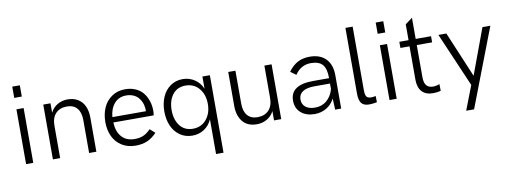

<svg xmlns="http://www.w3.org/2000/svg" viewBox="-68 -1082 4461 1683"><g transform="rotate(-10 2162.0 -240.5)"><path d="M85.9 -589.8V-689.9H153.3V-589.8ZM87.4 0V-487.8H151.4V0Z M326.2 0V-487.8H390.6V-404.8Q413.1 -448.7 453.6 -472.2Q494.1 -495.6 543.5 -495.6Q598.6 -495.6 637.2 -470.7Q675.8 -445.8 693.8 -404.5Q711.9 -363.3 712.9 -309.1V0H648.4V-293.9Q648.4 -361.3 617.2 -398.4Q585.9 -435.5 526.4 -435.5Q463.4 -435.5 427 -397.2Q390.6 -358.9 390.6 -288.6V0Z M1063 7.3Q991.7 7.3 939.5 -25.9Q887.2 -59.1 861.3 -115Q835.4 -170.9 835.4 -241.7Q835.4 -311.5 860.1 -368.4Q884.8 -425.3 935.5 -460.4Q986.3 -495.6 1055.2 -495.6Q1101.1 -495.6 1138.2 -481.2Q1175.3 -466.8 1198.7 -444.1Q1222.2 -421.4 1237.8 -391.1Q1253.4 -360.8 1260 -330.8Q1266.6 -300.8 1266.6 -270Q1266.6 -239.3 1263.2 -226.6H903.8Q907.7 -144 949.2 -97.7Q990.7 -51.3 1063.5 -51.3Q1107.9 -51.3 1140.9 -65.2Q1173.8 -79.1 1206.5 -113.3L1251.5 -73.7Q1210.4 -30.8 1166.3 -11.7Q1122.1 7.3 1063 7.3ZM903.8 -274.4H1202.1Q1203.1 -293 1201.2 -305.2Q1198.7 -331.1 1189 -354.2Q1179.2 -377.4 1162.1 -397.2Q1145 -417 1117.2 -428.7Q1089.4 -440.4 1054.7 -440.4Q989.7 -440.4 950 -395Q910.2 -349.6 903.8 -274.4Z M1809.1 202.1H1742.7V-107.4Q1719.7 -53.7 1673.1 -23.2Q1626.5 7.3 1568.4 7.3Q1504.4 7.3 1456.5 -26.6Q1408.7 -60.5 1384.8 -116.9Q1360.8 -173.3 1360.8 -243.7Q1360.8 -313.5 1384.8 -370.1Q1408.7 -426.8 1456.3 -461.2Q1503.9 -495.6 1567.4 -495.6Q1625.5 -495.6 1672.6 -464.6Q1719.7 -433.6 1742.7 -379.9V-487.8H1809.1ZM1582.5 -51.3Q1657.2 -51.3 1702.6 -105.7Q1748 -160.2 1748 -243.7Q1748 -327.1 1702.6 -381.3Q1657.2 -435.5 1582.5 -435.5Q1508.3 -435.5 1467 -381.8Q1425.8 -328.1 1425.8 -243.7Q1425.8 -159.7 1467 -105.5Q1508.3 -51.3 1582.5 -51.3Z M2141.6 7.3Q2059.6 7.3 2016.8 -44.2Q1974.1 -95.7 1972.7 -179.2V-487.8H2036.6V-193.8Q2036.6 -126.5 2067.9 -89.6Q2099.1 -52.7 2158.7 -52.7Q2221.2 -52.7 2257.8 -91.1Q2294.4 -129.4 2294.4 -199.7V-487.8H2358.4V0H2294.4V-83Q2272 -39.1 2231.4 -15.9Q2190.9 7.3 2141.6 7.3Z M2697.8 -495.6Q2790.5 -495.6 2841.3 -443.1Q2892.1 -390.6 2892.1 -297.9V0H2838.4L2834 -99.1Q2807.1 -47.4 2760 -20Q2712.9 7.3 2656.7 7.3Q2581.1 7.3 2534.7 -32.5Q2488.3 -72.3 2488.3 -141.6Q2488.3 -280.8 2692.9 -280.8H2833.5V-286.6Q2833.5 -365.2 2802 -401.9Q2770.5 -438.5 2698.2 -438.5Q2609.9 -438.5 2556.6 -358.9L2507.3 -395Q2543.9 -445.8 2589.4 -470.7Q2634.8 -495.6 2697.8 -495.6ZM2668.9 -47.9Q2731 -47.9 2773.4 -84.5Q2815.9 -121.1 2833.5 -183.1V-232.9H2696.3Q2625.5 -232.9 2589.8 -208.7Q2554.2 -184.6 2554.2 -139.6Q2554.2 -97.2 2584.5 -72.5Q2614.7 -47.9 2668.9 -47.9Z M3141.1 7.3Q3091.3 7.3 3071.3 -20.3Q3051.3 -47.9 3051.3 -103V-689.9H3115.7V-119.6Q3115.7 -85.9 3126 -68.4Q3136.2 -50.8 3169.4 -50.8Q3184.6 -50.8 3209 -55.7L3210 -0.5Q3171.9 7.3 3141.1 7.3Z M3320.8 -589.8V-689.9H3388.2V-589.8ZM3322.3 0V-487.8H3386.2V0Z M3709.5 7.3Q3644.5 7.3 3610.6 -29.8Q3576.7 -66.9 3576.7 -136.7V-433.1H3495.6V-487.8H3577.6V-628.9L3641.1 -676.3V-487.8H3777.8V-433.1H3641.1V-147Q3641.1 -96.2 3660.9 -73Q3680.7 -49.8 3720.2 -49.8Q3747.6 -49.8 3777.3 -61.5L3778.3 -2.4Q3748 7.3 3709.5 7.3Z M3967.8 209 4050.8 -5.9 3843.3 -487.8H3914.1L4085 -81.5L4235.4 -487.8H4305.7L4038.1 209Z"/></g></svg>

Font: HK Grotesk Legacy
Style: Regular
Weight: 400
Designer: Alfredo Marco Pradil
Foundry: Hanken Design Co.
Version: Version 2.022;PS 002.022;hotconv 1.0.88;makeotf.lib2.5.64775